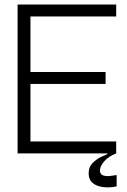

<svg xmlns="http://www.w3.org/2000/svg" viewBox="-20 -680 561 851"><path d="M58 0V-660H495V-607H115V-361H448V-308H115V-53H495V0ZM497 146Q481 150 460 150.5Q439 151 419 145.5Q399 140 386 126.5Q373 113 373 88Q373 60 390.5 42.5Q408 25 428 15.5Q448 6 456 3V-4H495V0Q461 13 442 35Q423 57 423 75Q423 92 436 97Q449 102 466.5 100Q484 98 497 96Z"/></svg>

Font: Bricolage Grotesque 48pt ExtraLight
Style: Regular
Weight: 200
Designer: Mathieu Triay
Foundry: Atelier Triay
Version: Version 1.000; ttfautohint (v1.8.4.7-5d5b);gftools[0.9.32]